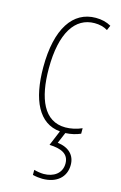

<svg xmlns="http://www.w3.org/2000/svg" viewBox="-120 -589 554 881"><g transform="rotate(15 157.5 -148.5)"><path d="M285 145C285 100 256 69 201 62L223 10C248 9 274 3 294 -6V-32C269 -21 241 -15 216 -15C114 -15 73 -114 73 -257C73 -427 131 -512 223 -512C246 -512 267 -507 285 -496L295 -519C274 -531 250 -537 222 -537C114 -537 47 -440 47 -256C47 -101 95 0 197 9L167 81C221 83 260 98 260 145C260 192 222 217 175 217C162 217 143 214 129 210V234C144 238 163 240 175 240C243 240 285 203 285 145Z"/></g></svg>

Font: Noto Sans Bengali ExtraCondensed Thin
Style: Regular
Weight: 100
Width: 2
Designer: Joana Ranito - Universal Thirst; Jelle Bosma - Monotype Design Team
Foundry: Universal Thirst ehf.
Version: Version 3.000